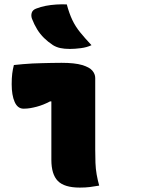

<svg xmlns="http://www.w3.org/2000/svg" viewBox="-20 -842 640 871"><path d="M213 -117Q213 -138 213 -164Q213 -190 213 -218.5Q213 -247 213 -276.5Q213 -306 213 -333Q213 -360 213 -382H207Q192 -374 177 -368Q162 -362 147 -358Q132 -354 117.5 -351.5Q103 -349 87 -349Q60 -349 46.5 -379.5Q33 -410 33 -460Q33 -488 35.5 -508Q38 -528 43 -547Q63 -549 84 -551Q105 -553 127 -554Q149 -555 170.5 -555.5Q192 -556 214.5 -556.5Q237 -557 259 -557Q319 -557 352.5 -547Q386 -537 399 -521.5Q412 -506 412 -488Q412 -447 412 -404.5Q412 -362 412 -321Q412 -280 412 -240Q412 -200 412 -163Q412 -131 413 -103.5Q414 -76 418.5 -50.5Q423 -25 430 0Q407 4 387.5 6.5Q368 9 342 9Q272 9 242.5 -21Q213 -51 213 -117ZM283 -822Q294 -781 308 -751.5Q322 -722 343.5 -695.5Q365 -669 395 -637Q374 -627 346.5 -623.5Q319 -620 297 -620Q272 -620 253.5 -624Q235 -628 219 -638Q198 -652 180 -669.5Q162 -687 148.5 -709Q135 -731 125 -757Q120 -771 124 -784Q128 -797 144 -803Q164 -811 187.5 -815.5Q211 -820 235.5 -821.5Q260 -823 283 -822Z"/></svg>

Font: Recursive Monospace Casual Black
Style: Regular
Weight: 900
Version: Version 1.047